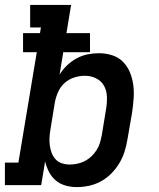

<svg xmlns="http://www.w3.org/2000/svg" viewBox="-27 -755 647 783"><path d="M286 8Q262 8 239.5 1.5Q217 -5 200 -19.5Q183 -34 172.5 -54.5Q162 -75 157 -97L141 0H-7V-92H48L123 -542H67V-620H136L140 -643H96V-735H263L244 -620H340V-542H231L216 -451Q229 -472 247 -489Q265 -506 286.5 -517.5Q308 -529 331 -533.5Q354 -538 377 -538Q405 -538 431 -529.5Q457 -521 475 -502.5Q493 -484 503 -459.5Q513 -435 516.5 -408.5Q520 -382 518 -354Q516 -326 512 -298L493 -188Q489 -163 481.5 -138.5Q474 -114 460.5 -91Q447 -68 428 -48.5Q409 -29 385.5 -16Q362 -3 336.5 2.5Q311 8 286 8ZM258 -84Q273 -84 289 -87.5Q305 -91 319.5 -98.5Q334 -106 346 -117.5Q358 -129 367 -143Q376 -157 380.5 -172.5Q385 -188 388 -203L406 -313Q410 -337 409 -361.5Q408 -386 397 -405.5Q386 -425 365 -435.5Q344 -446 319 -446Q319 -446 319 -446Q319 -446 319 -446Q297 -446 275.5 -439Q254 -432 237 -417Q220 -402 210.5 -381Q201 -360 197 -339L179 -229Q176 -212 175 -195.5Q174 -179 176 -163Q178 -147 183.5 -132Q189 -117 199.5 -105.5Q210 -94 225.5 -89Q241 -84 258 -84Z"/></svg>

Font: Iosevka Slab SmBdExObl
Style: Regular
Weight: 600
Width: 7
Italic angle: -9°
Monospace: yes
Designer: Belleve Invis
Foundry: Belleve Invis
Version: Version 11.1.0; ttfautohint (v1.8.3)